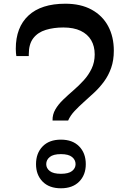

<svg xmlns="http://www.w3.org/2000/svg" viewBox="-20 -998 688 1034"><path d="M347 -349H263Q262 -381 278 -408.5Q294 -436 320 -461Q346 -486 375.5 -511.5Q405 -537 431 -565.5Q457 -594 473.5 -628.5Q490 -663 490 -705Q490 -749 471 -781.5Q452 -814 414.5 -832Q377 -850 321 -850Q269 -850 226.5 -837Q184 -824 159.5 -792.5Q135 -761 135 -706V-696H68Q67 -703 66 -712.5Q65 -722 65 -735Q65 -851 133.5 -914.5Q202 -978 332 -978Q415 -978 473.5 -946Q532 -914 562.5 -857Q593 -800 593 -725Q593 -673 578.5 -632Q564 -591 540 -558.5Q516 -526 487.5 -499.5Q459 -473 431.5 -448.5Q404 -424 381.5 -400Q359 -376 347 -349ZM308 16Q245 16 209.5 -20Q174 -56 174 -114Q174 -173 209.5 -209.5Q245 -246 308 -246Q371 -246 406.5 -209.5Q442 -173 442 -114Q442 -56 406.5 -20Q371 16 308 16ZM308 -62Q349 -62 368 -77Q387 -92 387 -114Q387 -137 368 -152.5Q349 -168 308 -168Q267 -168 248 -152.5Q229 -137 229 -114Q229 -92 248 -77Q267 -62 308 -62Z"/></svg>

Font: Noto Serif Myanmar
Style: Regular
Weight: 400
Designer: Ben Mitchell and the Monotype Design Team
Foundry: Monotype Imaging Inc.
Version: Version 2.106